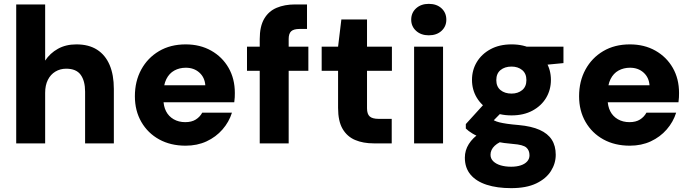

<svg xmlns="http://www.w3.org/2000/svg" viewBox="-20 -743 3583 995"><path d="M64 0V-720H214V-429Q239 -467 280 -490Q321 -513 376 -513Q440 -513 483 -485.5Q526 -458 548 -406.5Q570 -355 570 -282V0H421V-268Q421 -324 398 -355.5Q375 -387 323 -387Q292 -387 267 -372Q242 -357 228 -329Q214 -301 214 -262V0Z M942 12Q864 12 805 -20.5Q746 -53 712.5 -111Q679 -169 679 -244Q679 -322 712 -382.5Q745 -443 804 -478Q863 -513 942 -513Q1017 -513 1074.5 -480.5Q1132 -448 1164.5 -391.5Q1197 -335 1197 -261Q1197 -251 1196.5 -238.5Q1196 -226 1194 -213H785V-301H1044Q1041 -342 1013 -367Q985 -392 943 -392Q910 -392 883.5 -377.5Q857 -363 842 -333Q827 -303 827 -257V-228Q827 -193 840.5 -166.5Q854 -140 880 -125Q906 -110 940 -110Q973 -110 994.5 -123.5Q1016 -137 1028 -159H1182Q1167 -111 1133 -72Q1099 -33 1050.5 -10.5Q1002 12 942 12Z M1326 0V-540Q1326 -606 1349 -645.5Q1372 -685 1413.5 -702.5Q1455 -720 1509 -720H1571V-593H1533Q1502 -593 1489 -581Q1476 -569 1476 -541V0ZM1260 -376V-501H1578V-376Z M1917 0Q1862 0 1820.5 -17.5Q1779 -35 1755.5 -75Q1732 -115 1732 -184V-376H1647V-501H1732L1749 -642H1882V-501H2011V-376H1882V-182Q1882 -152 1896 -139.5Q1910 -127 1943 -127H2010V0Z M2126 0V-501H2276V0ZM2202 -560Q2162 -560 2136.5 -583Q2111 -606 2111 -641Q2111 -677 2136.5 -700Q2162 -723 2202 -723Q2243 -723 2268 -700Q2293 -677 2293 -641Q2293 -606 2268 -583Q2243 -560 2202 -560Z M2629 232Q2556 232 2502 214.5Q2448 197 2418.5 162Q2389 127 2389 74Q2389 36 2409.5 3.5Q2430 -29 2468 -54.5Q2506 -80 2560 -98L2609 -21Q2565 -8 2543.5 12.5Q2522 33 2522 59Q2522 79 2536.5 93Q2551 107 2575 114Q2599 121 2629 121Q2657 121 2678.5 114Q2700 107 2712 93.5Q2724 80 2724 62Q2724 36 2707.5 21.5Q2691 7 2639 3Q2590 -1 2550.5 -9Q2511 -17 2480.5 -27.5Q2450 -38 2428.5 -51Q2407 -64 2394 -77V-100L2504 -221L2607 -189L2474 -54L2521 -130Q2531 -124 2541.5 -118.5Q2552 -113 2568 -109Q2584 -105 2608 -101.5Q2632 -98 2668 -95Q2734 -89 2776.5 -70Q2819 -51 2839.5 -19Q2860 13 2860 59Q2860 104 2835 143.5Q2810 183 2759 207.5Q2708 232 2629 232ZM2631 -145Q2567 -145 2521.5 -170Q2476 -195 2451 -236.5Q2426 -278 2426 -329Q2426 -380 2451 -421.5Q2476 -463 2522 -488Q2568 -513 2631 -513Q2694 -513 2740 -488Q2786 -463 2810.5 -421.5Q2835 -380 2835 -329Q2835 -278 2810.5 -236.5Q2786 -195 2740 -170Q2694 -145 2631 -145ZM2631 -258Q2664 -258 2686 -276Q2708 -294 2708 -328Q2708 -362 2686 -380Q2664 -398 2631 -398Q2596 -398 2574 -380Q2552 -362 2552 -328Q2552 -294 2574 -276Q2596 -258 2631 -258ZM2713 -398 2692 -501H2900V-416Z M3244 12Q3166 12 3107 -20.5Q3048 -53 3014.5 -111Q2981 -169 2981 -244Q2981 -322 3014 -382.5Q3047 -443 3106 -478Q3165 -513 3244 -513Q3319 -513 3376.5 -480.5Q3434 -448 3466.5 -391.5Q3499 -335 3499 -261Q3499 -251 3498.5 -238.5Q3498 -226 3496 -213H3087V-301H3346Q3343 -342 3315 -367Q3287 -392 3245 -392Q3212 -392 3185.5 -377.5Q3159 -363 3144 -333Q3129 -303 3129 -257V-228Q3129 -193 3142.5 -166.5Q3156 -140 3182 -125Q3208 -110 3242 -110Q3275 -110 3296.5 -123.5Q3318 -137 3330 -159H3484Q3469 -111 3435 -72Q3401 -33 3352.5 -10.5Q3304 12 3244 12Z"/></svg>

Font: DM Sans 18pt Black
Style: Regular
Weight: 900
Designer: Colophon Foundry, Jonny Pinhorn
Foundry: Colophon Foundry
Version: Version 4.004;gftools[0.9.30]